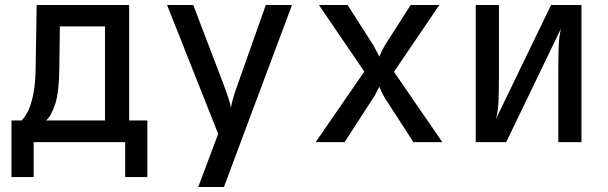

<svg xmlns="http://www.w3.org/2000/svg" viewBox="-20 -570 2440 770"><path d="M26 140V-87H67Q79 -99 91.5 -123Q104 -147 113 -189.5Q122 -232 123 -299L127 -550H498V-87H571V140H482V0H115V140ZM165 -87H401V-464H220L218 -298Q217 -199 201 -151.5Q185 -104 165 -87Z M775 180 855 -33 650 -550H755L879 -225Q887 -204 895 -180Q903 -156 906 -138Q909 -156 916 -180Q923 -204 931 -225L1046 -550H1151L878 180Z M1246 0 1441 -283 1259 -550H1374L1477 -389Q1484 -377 1490.5 -364Q1497 -351 1501 -343Q1504 -351 1510.5 -364Q1517 -377 1524 -389L1627 -550H1742L1560 -282L1754 0H1638L1526 -173Q1519 -184 1512 -198.5Q1505 -213 1501 -222Q1496 -213 1489 -198.5Q1482 -184 1474 -173L1362 0Z M1888 0V-550H1981V-262Q1981 -218 1979.5 -171Q1978 -124 1969 -93L2190 -550H2312V0H2219V-289Q2219 -333 2220.5 -379.5Q2222 -426 2230 -456L2010 0Z"/></svg>

Font: Pitagon Sans Mono Medium
Style: Regular
Weight: 500
Monospace: yes
Designer: Travis Tran
Foundry: Pitagon
Version: Version 1.001; ttfautohint (v1.8.4.7-5d5b);gftools[0.9.26]